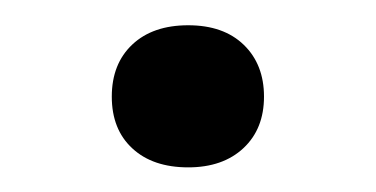

<svg xmlns="http://www.w3.org/2000/svg" viewBox="-20 -356 298 152"><path d="M129 -223.5Q101 -223.5 84.8 -238.5Q68.5 -253.5 68.5 -279.5Q68.5 -305.5 84.8 -320.8Q101 -336 129 -336Q157 -336 173 -320.5Q189 -305 189 -279.5Q189 -254 172.8 -238.8Q156.5 -223.5 129 -223.5Z"/></svg>

Font: Encode Sans SC Expanded
Style: Regular
Weight: 400
Width: 7
Designer: Multiple Designers
Foundry: Impallari Type
Version: Version 3.002